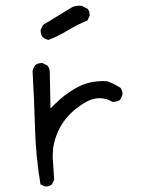

<svg xmlns="http://www.w3.org/2000/svg" viewBox="-20 -677 540 685"><path d="M299.3 -619.6Q299.8 -621.6 299.8 -622.6Q299.8 -623.5 299.6 -625Q299.3 -626.5 299.3 -628.4Q299.3 -630.4 298.8 -632.3Q298.3 -634.3 297.9 -636Q297.4 -637.7 296.4 -639.6Q294.9 -642.6 292.5 -645.5L272 -656.2Q266.6 -656.7 261.2 -656.7Q244.6 -656.7 231 -647.5L133.3 -587.9L125.5 -571.3Q125 -569.3 125 -567.4Q125 -553.2 132.8 -543.9Q141.6 -536.6 153.3 -534.7Q188.5 -548.3 222.2 -568.8Q255.9 -589.4 292 -604ZM142.6 -11.7Q156.2 -11.7 165 -19L173.3 -35.2L169.4 -96.2Q168 -108.9 168 -117.7Q168 -126.5 168.5 -132.8Q168.9 -147.9 172.4 -164.1Q179.7 -195.3 193.8 -221.7Q218.3 -267.1 265.6 -299.8Q270.5 -303.2 275.9 -306.6Q306.6 -326.7 335.4 -326.7Q359.4 -326.7 380.4 -314Q382.3 -313.5 384.3 -313.5Q386.2 -313.5 389.2 -313.7Q392.1 -314 395.5 -314.9Q402.3 -316.9 408.7 -320.8L416.5 -337.4Q417 -339.4 417 -343.3Q417 -347.2 415.3 -353Q413.6 -358.9 409.7 -363.8Q387.7 -377.9 362.3 -387.2Q355 -387.7 347.7 -387.7Q300.8 -387.7 262.2 -368.7Q215.8 -345.7 173.8 -303.7L160.2 -290L157.7 -411.6Q157.7 -414.1 157.7 -418.9Q157.7 -423.8 156 -430.4Q154.3 -437 148.9 -443.4L132.3 -451.7Q130.4 -452.1 128.9 -452.1Q114.7 -452.1 105.5 -444.3Q98.1 -435.1 96.2 -422.4Q102.1 -321.3 105 -217.8Q107.9 -117.2 124.5 -19L139.2 -12.2Q141.1 -11.7 142.6 -11.7Z"/></svg>

Font: NaikaiFont
Style: Light
Weight: 300
Version: Version 1.89